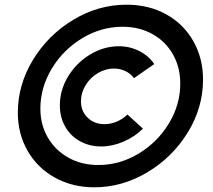

<svg xmlns="http://www.w3.org/2000/svg" viewBox="-20 -791 906 818"><path d="M56 -311Q56 -430 120.5 -536Q185 -642 292 -706.5Q399 -771 519 -771Q614 -771 688 -730Q762 -689 803.5 -616Q845 -543 845 -452Q845 -332 779.5 -226Q714 -120 607 -56.5Q500 7 382 7Q288 7 213.5 -34.5Q139 -76 97.5 -148.5Q56 -221 56 -311ZM748 -435Q748 -504 717 -559Q686 -614 630 -645.5Q574 -677 502 -677Q411 -677 330 -628Q249 -579 200.5 -498.5Q152 -418 152 -328Q152 -260 183.5 -205.5Q215 -151 271 -119.5Q327 -88 399 -88Q490 -88 570.5 -136.5Q651 -185 699.5 -265Q748 -345 748 -435ZM235 -342Q235 -407 270 -465Q305 -523 363.5 -558.5Q422 -594 487 -594Q533 -594 573.5 -573.5Q614 -553 637 -518L551 -458Q537 -477 514.5 -488Q492 -499 466 -499Q430 -499 397.5 -480Q365 -461 345 -428.5Q325 -396 325 -359Q325 -317 353.5 -289.5Q382 -262 425 -262Q451 -262 476.5 -272.5Q502 -283 523 -303L589 -243Q554 -208 506 -187.5Q458 -167 412 -167Q361 -167 320.5 -189.5Q280 -212 257.5 -252Q235 -292 235 -342Z"/></svg>

Font: Open Sauce One ExtraBold Italic
Style: Regular
Weight: 800
Italic angle: -10°
Designer: Alfredo Marco Pradil
Foundry: Creative Sauce Fz LLC
Version: Version 1.477